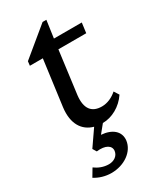

<svg xmlns="http://www.w3.org/2000/svg" viewBox="-219 -682 843 1015"><g transform="rotate(-30 203.0 -175.0)"><path d="M388 -76 369 -106C343 -83 311 -68 277 -68C216 -68 185 -105 194 -184L228 -445H398L406 -506H236L251 -612H228L57 -471L54 -445H133L96 -167C84 -71 122 -14 187 4L120 101L134 124C190 117 221 138 217 169C213 198 187 215 156 215C124 215 95 203 72 186L44 233C72 251 108 262 145 262C224 262 290 215 298 152C304 98 263 64 197 59L237 10C293 10 352 -22 388 -76Z"/></g></svg>

Font: TPK Tissa Web Medium
Style: Italic
Weight: 500
Italic angle: -7°
Designer: Jacques Le Bailly, Suppakit Chalermlarp | Katatrad Co.,Ltd.
Foundry: Jacques Le Bailly, Cadson Demak Co.,Ltd.
Version: Version 5.000;Glyphs 3.1.2 (3151)